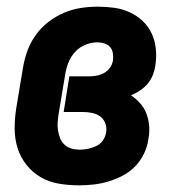

<svg xmlns="http://www.w3.org/2000/svg" viewBox="-20 -548 540 576"><path d="M217 8Q186 8 156.5 3Q127 -2 102 -16.5Q77 -31 59 -54Q41 -77 32.5 -104.5Q24 -132 24 -163Q24 -194 29 -225L49 -345Q53 -370 62 -395Q71 -420 87 -442.5Q103 -465 125 -482Q147 -499 171.5 -509.5Q196 -520 222 -524Q248 -528 274 -528Q299 -528 323.5 -524.5Q348 -521 369.5 -511Q391 -501 408 -485Q425 -469 435 -447.5Q445 -426 447.5 -401.5Q450 -377 446 -351Q444 -337 438.5 -323Q433 -309 423 -297Q413 -285 400 -276.5Q387 -268 373 -262Q388 -252 400.5 -238Q413 -224 419.5 -206.5Q426 -189 427.5 -169.5Q429 -150 425 -130Q422 -108 412 -87Q402 -66 385.5 -49Q369 -32 348 -21Q327 -10 305 -3.5Q283 3 261 5.5Q239 8 217 8ZM219 -99Q231 -99 243.5 -101.5Q256 -104 268 -109.5Q280 -115 288 -126Q296 -137 298 -149Q301 -163 296.5 -176.5Q292 -190 281.5 -198Q271 -206 257 -209Q243 -212 229 -212H171L188 -319H247Q258 -319 269.5 -321Q281 -323 292 -329Q303 -335 310 -345Q317 -355 319 -367Q320 -378 318.5 -388.5Q317 -399 310.5 -406.5Q304 -414 293.5 -417.5Q283 -421 272 -421Q255 -421 237 -414Q219 -407 206 -393Q193 -379 186 -362Q179 -345 176 -327L156 -207Q154 -194 153 -181.5Q152 -169 154 -156.5Q156 -144 160.5 -133Q165 -122 173.5 -114Q182 -106 194 -102.5Q206 -99 219 -99Z"/></svg>

Font: Iosevka SS04 Heavy
Style: Italic
Weight: 900
Italic angle: -9°
Monospace: yes
Designer: Belleve Invis
Foundry: Belleve Invis
Version: Version 19.0.0; ttfautohint (v1.8.4)